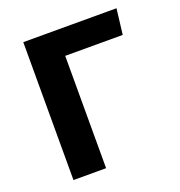

<svg xmlns="http://www.w3.org/2000/svg" viewBox="-129 -820 872 930"><g transform="rotate(-20 307.5 -355.5)"><path d="M572.8 -710.8 556.9 -579H260.5V0H92.3V-710.8Z"/></g></svg>

Font: FiraCode Nerd Font Mono
Style: Bold
Weight: 700
Monospace: yes
Designer: Carrois Corporate, Edenspiekermann AG, Nikita Prokopov
Foundry: Carrois Corporate, Edenspiekermann AG, Nikita Prokopov
Version: Version 6.002;Nerd Fonts 3.3.0